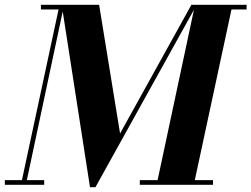

<svg xmlns="http://www.w3.org/2000/svg" viewBox="-48 -770 1047 800"><path d="M327 10 209 -750H365L452.3 -213.8L749.5 -750H771.5L349.7 10ZM-27.8 0V-19.5H136.2V0ZM39.2 0 196 -730.5H122.5V-750H219.2L59.7 0ZM534.5 0V-19.5H839.5V0ZM604.5 0 764.5 -750H979.5V-730.5H916.5L759.5 0Z"/></svg>

Font: Bodoni Moda
Style: Italic
Weight: 400
Italic angle: -13°
Designer: Owen Earl
Foundry: indestructible type
Version: Version 2.005